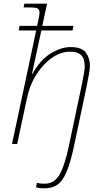

<svg xmlns="http://www.w3.org/2000/svg" viewBox="-20 -780 553 1040"><path d="M221 240Q205 240 194.5 238.5Q184 237 175 235L180 210Q189 213 200 214Q211 215 223 215Q272 215 300.5 169Q329 123 353 11L421 -311Q429 -352 434 -378.5Q439 -405 439 -419Q439 -440 433.5 -458.5Q428 -477 410.5 -488.5Q393 -500 357 -500Q311 -500 264 -468.5Q217 -437 179.5 -380Q142 -323 126 -248L73 0H45L176 -615H81L86 -640H181Q189 -674 191.5 -689Q194 -704 194 -712Q194 -732 179.5 -736Q165 -740 130 -740H108L112 -760H235L209 -640H378L373 -615H204L153 -379H155Q198 -456 254.5 -490.5Q311 -525 362 -525Q423 -525 445 -495Q467 -465 467 -423Q467 -407 462 -379.5Q457 -352 449 -311L381 11Q362 100 341 150Q320 200 291.5 220Q263 240 221 240Z"/></svg>

Font: Noto Serif Thin
Style: Italic
Weight: 100
Italic angle: -12°
Designer: Monotype Design Team
Foundry: Monotype Imaging Inc.
Version: Version 2.014; ttfautohint (v1.8.4.7-5d5b)